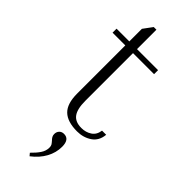

<svg xmlns="http://www.w3.org/2000/svg" viewBox="-278 -632 916 916"><g transform="rotate(45 180.5 -173.5)"><path d="M345 -77Q341 -33 309 -11.5Q277 10 235 10Q170 10 139 -20Q108 -50 108 -118V-443H22V-470H108V-555L142 -601H160V-470H302V-443H160V-121Q160 -66 178.5 -41Q197 -16 238 -16Q268 -16 290.5 -31Q313 -46 317 -77ZM237 112Q237 152 217 188.5Q197 225 159 254L148 241Q170 220 183.5 200Q197 180 197 158Q197 147 193.5 141Q190 135 182 126Q175 119 171 112Q167 105 167 96Q167 81 176 71.5Q185 62 200 62Q237 62 237 112Z"/></g></svg>

Font: Taviraj ExtraLight
Style: Regular
Weight: 200
Designer: Katatrad Team
Foundry: CadsonDemak
Version: Version 1.030